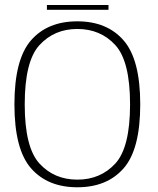

<svg xmlns="http://www.w3.org/2000/svg" viewBox="-20 -768 650 792"><path d="M299 4.5Q421.5 4.5 490 -73.8Q558.5 -152 558.5 -337.5Q558.5 -522.5 490 -601.2Q421.5 -680 299 -680Q176 -680 107.8 -601.5Q39.5 -523 39.5 -337.5Q39.5 -152 108 -73.8Q176.5 4.5 299 4.5ZM299 -27Q204 -27 143 -93.2Q82 -159.5 82 -337.5Q82 -516 143 -582.2Q204 -648.5 299 -648.5Q394.5 -648.5 455.5 -582.2Q516.5 -516 516.5 -337.5Q516.5 -159.5 455.5 -93.2Q394.5 -27 299 -27ZM173.5 -727.5H427.5V-747.5H173.5Z"/></svg>

Font: Anybody Thin ExtraLight
Style: Regular
Weight: 250
Version: Version 1.113;gftools[0.9.25]